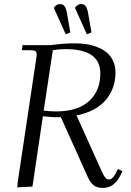

<svg xmlns="http://www.w3.org/2000/svg" viewBox="-20 -926 650 953"><path d="M65.9 3.9 67.9 -22 160.2 -637.2Q162.1 -650.9 162.1 -655.8Q162.1 -668.5 155.3 -672.6Q148.4 -676.8 129.9 -676.8H88.9L91.8 -702.1H233.9Q293 -710.9 352.1 -710.9Q383.3 -710.9 411.1 -706.5Q439 -702.1 465.6 -691.2Q492.2 -680.2 511.2 -664.1Q530.3 -647.9 541.7 -622.8Q553.2 -597.7 553.2 -565.9Q553.2 -487.3 505.4 -430.2Q457.5 -373 359.9 -353L482.9 -80.1Q494.1 -55.2 502 -45.2Q509.8 -35.2 520 -35.2Q539.1 -35.2 554.2 -64.9L564.9 -86.9L587.9 -76.2L577.1 -54.2Q545.9 6.8 491.2 6.8Q462.9 6.8 446 -5.4Q429.2 -17.6 415 -48.8L282.2 -344.2H259.8Q235.8 -344.2 192.9 -349.1L141.1 0ZM196.8 -377Q226.1 -373 259.8 -373Q364.7 -373 421.4 -423.6Q478 -474.1 478 -562Q478 -682.1 306.2 -682.1Q291.5 -682.1 275.4 -680.9Q259.3 -679.7 251 -678.2L242.2 -676.8ZM247.1 -887.2Q260.3 -905.8 276.9 -905.8Q292.5 -905.8 300.5 -895Q308.6 -884.3 313 -856.9L329.1 -765.1L306.2 -755.9ZM352.1 -887.2Q365.2 -905.8 381.8 -905.8Q397.5 -905.8 405.5 -895Q413.6 -884.3 418 -856.9L434.1 -765.1L411.1 -755.9Z"/></svg>

Font: Dihjauti S
Style: Italic
Weight: 400
Italic angle: -9°
Designer: T. Christopher White
Version: Version 3.0.0